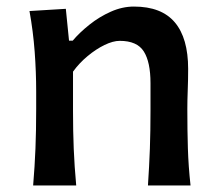

<svg xmlns="http://www.w3.org/2000/svg" viewBox="-20 -568 668 588"><path d="M81.5 0Q86.4 -58.6 88.6 -113.3Q90.8 -168 90.8 -234.4V-287.6Q90.8 -347.2 86.2 -409.7Q81.5 -472.2 70.3 -534.2L181.6 -541L191.4 -443.4H202.6Q223.6 -468.3 253.9 -492.4Q284.2 -516.6 319.3 -532.2Q354.5 -547.9 390.1 -547.9Q474.6 -547.9 515.4 -499.5Q556.2 -451.2 556.2 -356.9Q556.2 -322.3 554.9 -290.8Q553.7 -259.3 553.7 -234.4Q553.7 -168 555.4 -113.3Q557.1 -58.6 563.5 0H433.1Q437 -58.6 439 -112.5Q440.9 -166.5 440.9 -228.5V-313.5Q440.9 -377.9 420.4 -410.4Q399.9 -442.9 346.7 -442.9Q326.2 -442.9 300 -430.2Q273.9 -417.5 248.3 -396.2Q222.7 -375 203.6 -348.6V-228.5Q203.6 -166.5 205.8 -112.5Q208 -58.6 213.4 0Z"/></svg>

Font: Pinar DS4-Medium
Style: Regular
Weight: 500
Designer: Amin Abedi
Version: Version 2.000